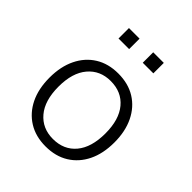

<svg xmlns="http://www.w3.org/2000/svg" viewBox="-194 -807 935 935"><g transform="rotate(45 273.5 -339.5)"><path d="M273 8Q205 8 155 -23Q105 -54 77.5 -110Q50 -166 50 -243Q50 -319 77.5 -375.5Q105 -432 155 -463Q205 -494 273 -494Q342 -494 392 -463Q442 -432 469.5 -375.5Q497 -319 497 -243Q497 -166 469.5 -110Q442 -54 392 -23Q342 8 273 8ZM273 -43Q348 -43 391.5 -95Q435 -147 435 -243Q435 -338 391.5 -390Q348 -442 273 -442Q200 -442 156 -390Q112 -338 112 -243Q112 -147 156 -95Q200 -43 273 -43ZM320 -615V-687H393V-615ZM153 -615V-687H226V-615Z"/></g></svg>

Font: Nunito Sans 12pt ExtraLight 12pt Light
Style: Regular
Weight: 300
Version: Version 3.101;gftools[0.9.27]